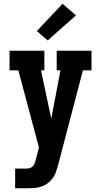

<svg xmlns="http://www.w3.org/2000/svg" viewBox="-20 -801 540 1026"><path d="M61 205V100H119Q129 100 138.5 97.5Q148 95 155 88Q162 81 165.5 71.5Q169 62 171 53L188 -13L78 -425H31V-530H217V-425H199L254 -167L303 -425H283V-530H469V-425H423L291 79Q286 98 279.5 117Q273 136 261 152Q249 168 233 179.5Q217 191 198 197Q179 203 159 204Q139 205 119 205ZM235 -585 177 -635 314 -781 386 -719Z"/></svg>

Font: Iosevka Slab Extrabold
Style: Regular
Weight: 800
Monospace: yes
Designer: Belleve Invis
Foundry: Belleve Invis
Version: Version 11.1.1; ttfautohint (v1.8.3)